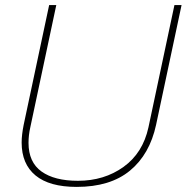

<svg xmlns="http://www.w3.org/2000/svg" viewBox="-20 -719 733 754"><path d="M65 -159Q65 -189 73 -229L173 -699H201L99 -219Q92 -188 92 -158Q92 -82 143 -45.5Q194 -9 286 -9Q389 -9 465 -63.5Q541 -118 563 -219L665 -699H693L593 -229Q568 -113 490.5 -49Q413 15 281 15Q174 15 119.5 -30Q65 -75 65 -159Z"/></svg>

Font: Prompt Thin
Style: Italic
Weight: 250
Italic angle: -12°
Designer: Katatrad Team
Foundry: CadsonDemak
Version: Version 1.001